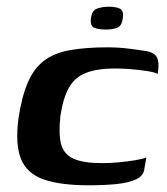

<svg xmlns="http://www.w3.org/2000/svg" viewBox="-20 -546 499 572"><path d="M244 6Q160 6 110 -11.5Q60 -29 42.5 -72.5Q25 -116 35 -193Q45 -259 63 -300.5Q81 -342 111 -365Q141 -388 188 -396.5Q235 -405 302 -405Q328 -405 351.5 -402.5Q375 -400 408 -395Q425 -393 436 -387Q447 -381 450.5 -367Q454 -353 450 -326Q440 -331 417 -334.5Q394 -338 369 -340Q344 -342 323 -342Q270 -342 236.5 -329Q203 -316 185.5 -285Q168 -254 160 -201Q154 -148 162 -117Q170 -86 199.5 -73Q229 -60 284 -60Q309 -60 334.5 -62.5Q360 -65 382 -68.5Q404 -72 416 -77L410 -43Q408 -22 385 -11.5Q362 -1 325.5 2.5Q289 6 244 6ZM295 -458Q273 -458 260.5 -463.5Q248 -469 251 -492Q254 -515 269.5 -520.5Q285 -526 305 -526Q326 -526 337.5 -520Q349 -514 346 -492Q343 -469 329.5 -463.5Q316 -458 295 -458Z"/></svg>

Font: Genos Thin SemiBold
Style: Italic
Weight: 600
Italic angle: -8°
Version: Version 1.010